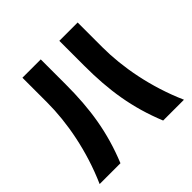

<svg xmlns="http://www.w3.org/2000/svg" viewBox="-190 -908 1148 1148"><g transform="rotate(-45 383.5 -334.0)"><path d="M27 54H203C279 -132 305 -302 305 -513V-722H150V-513C150 -345 113 -141 27 54ZM462 -513C462 -302 488 -132 564 54H740C654 -141 617 -345 617 -513V-722H462Z"/></g></svg>

Font: コーポレート・ロゴ ver3 Bold
Style: Regular
Weight: 700
Designer: [KANA_main] LOGOTYPE.JP [Source Han Sans] Ryoko NISHIZUKA 西塚涼子 (kana, bopomofo & ideographs); Paul D. Hunt (Latin, Greek
Version: Version 12.001;FEAKit 1.0